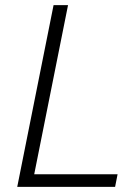

<svg xmlns="http://www.w3.org/2000/svg" viewBox="-20 -731 540 751"><path d="M113.8 -49.3H439.9L430.2 0H47.4L189.5 -710.9H246.1Z"/></svg>

Font: Franko
Style: Light Italic
Weight: 300
Designer: Google
Version: Version 1.200310; 2013